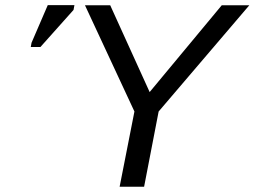

<svg xmlns="http://www.w3.org/2000/svg" viewBox="-20 -708 965 728"><path d="M581.5 -285.2 526.4 0H433.6L489.7 -285.2L302.2 -688H397.9L547.4 -358.9L820.8 -688H925.3ZM258.8 -670.4 133.3 -529.8H96.7L99.6 -545.9L161.1 -688.5H262.2Z"/></svg>

Font: Arimo
Style: Italic
Weight: 400
Italic angle: -12°
Designer: Steve Matteson
Foundry: Monotype Imaging Inc.
Version: Version 1.33